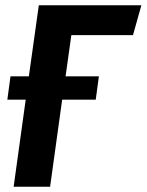

<svg xmlns="http://www.w3.org/2000/svg" viewBox="-20 -712 559 732"><path d="M252 -578 230 -421H357L345 -332H217L171 0H32L78 -332H8L20 -421H90L128 -692H519L487 -578Z"/></svg>

Font: Fira Sans Condensed SemiBold
Style: Italic
Weight: 600
Width: 3
Italic angle: -8°
Designer: bBox Type GmbH & Carrois Corporate GbR & Edenspiekermann AG
Foundry: bBox Type GmbH & Carrois Corporate GbR & Edenspiekermann AG
Version: Version 4.301